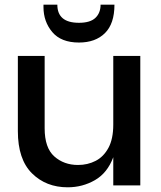

<svg xmlns="http://www.w3.org/2000/svg" viewBox="-20 -789 685 817"><path d="M56 0ZM56 0ZM268 8Q176 8 116 -51.5Q56 -111 56 -231V-551H170V-243Q170 -160 211 -123.5Q252 -87 312 -87Q353 -87 387 -104.5Q421 -122 441.5 -160Q462 -198 462 -259V-551H577V0H462V-120Q437 -53 384 -22.5Q331 8 268 8ZM316 -608Q240 -608 202.5 -652.5Q165 -697 165 -759V-769H224Q224 -692 316 -692Q364 -692 386 -713Q408 -734 408 -769H467Q467 -688 426.5 -648Q386 -608 316 -608Z"/></svg>

Font: Ulagadi Sans Medium
Style: Regular
Weight: 500
Designer: Ninad Kale (Devanagari), Jonny Pinhorn (Latin)
Foundry: Indian Type Foundry
Version: Version 3.01;March 29, 2020;FontCreator 12.0.0.2522 64-bit; 